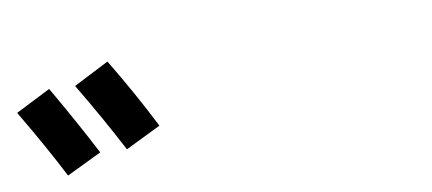

<svg xmlns="http://www.w3.org/2000/svg" viewBox="-38 -963 1077 479"><g transform="rotate(-10 500.0 -723.5)"><path d="M5 -768 94 -813Q150 -716 192 -635L103 -592Q62 -672 5 -768ZM159 -809 249 -855Q303 -766 349 -675L259 -631Q213 -719 159 -809Z"/></g></svg>

Font: M PLUS 1p Medium
Style: Regular
Weight: 500
Version: Version 1.062